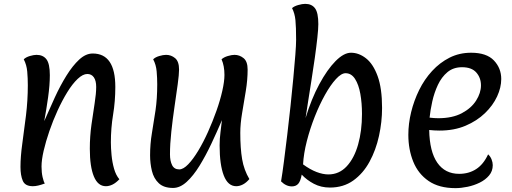

<svg xmlns="http://www.w3.org/2000/svg" viewBox="-20 -957 2649 994"><path d="M150 7Q110 7 98 -21Q86 -49 86 -93Q86 -146 95.5 -214Q105 -282 114.5 -359.5Q124 -437 124 -516Q124 -552 121 -586.5Q118 -621 103 -650Q114 -661 134.5 -667Q155 -673 169 -673Q203 -673 220.5 -650Q238 -627 238 -568Q238 -517 229 -453Q220 -389 209 -330Q235 -390 263.5 -452Q292 -514 324 -565.5Q356 -617 390 -648.5Q424 -680 460 -680Q577 -680 577 -507Q577 -433 565.5 -363.5Q554 -294 554 -220Q554 -191 557.5 -154Q561 -117 570.5 -83.5Q580 -50 598 -29Q580 -10 562.5 -1.5Q545 7 528 7Q487 7 466 -43.5Q445 -94 445 -187Q445 -251 453.5 -311.5Q462 -372 470 -422.5Q478 -473 478 -507Q478 -539 466 -556.5Q454 -574 432 -574Q409 -574 382 -548.5Q355 -523 328.5 -480Q302 -437 278 -384.5Q254 -332 235.5 -278Q217 -224 206 -176.5Q195 -129 195 -95Q195 -64 200.5 -40Q206 -16 212 -7Q193 0 178 3.5Q163 7 150 7Z M876 16Q828 16 802 -8.5Q776 -33 766.5 -72Q757 -111 757 -153Q757 -212 766.5 -268Q776 -324 785 -385Q794 -446 794 -521Q794 -553 791 -587.5Q788 -622 773 -650Q784 -661 804.5 -667Q825 -673 840 -673Q866 -673 886.5 -656Q907 -639 907 -597Q907 -572 900 -520.5Q893 -469 883.5 -405Q874 -341 867 -276Q860 -211 860 -158Q860 -124 871 -102Q882 -80 908 -80Q929 -80 954.5 -106.5Q980 -133 1006.5 -177Q1033 -221 1057 -274.5Q1081 -328 1100.5 -383Q1120 -438 1131 -487Q1142 -536 1142 -569Q1142 -616 1127 -650Q1139 -661 1159.5 -667Q1180 -673 1194 -673Q1220 -673 1241 -656Q1262 -639 1262 -597Q1262 -544 1252.5 -486Q1243 -428 1233.5 -372Q1224 -316 1224 -269Q1224 -189 1233.5 -133Q1243 -77 1271 -30Q1255 -11 1237.5 -2Q1220 7 1203 7Q1160 7 1138.5 -48.5Q1117 -104 1117 -204Q1117 -239 1121.5 -273Q1126 -307 1129 -335Q1103 -274 1074 -212.5Q1045 -151 1013 -99Q981 -47 946.5 -15.5Q912 16 876 16Z M1688 14Q1642 14 1605 -5.5Q1568 -25 1542 -53Q1536 -19 1524 -5.5Q1512 8 1491 8Q1461 8 1435 -18Q1442 -59 1450 -121.5Q1458 -184 1467 -258Q1476 -332 1484 -408Q1492 -484 1498.5 -552.5Q1505 -621 1509 -673Q1513 -725 1513 -751Q1513 -817 1509.5 -852.5Q1506 -888 1492 -915Q1503 -925 1524 -931Q1545 -937 1560 -937Q1594 -937 1611 -914Q1628 -891 1628 -832Q1628 -808 1623 -762Q1618 -716 1610 -658.5Q1602 -601 1592.5 -542Q1583 -483 1575 -431Q1567 -379 1562 -346Q1592 -445 1633 -521Q1674 -597 1717 -640.5Q1760 -684 1797 -684Q1838 -684 1875 -655Q1912 -626 1935 -563Q1958 -500 1958 -398Q1958 -326 1942 -253Q1926 -180 1893 -119.5Q1860 -59 1809 -22.5Q1758 14 1688 14ZM1680 -54Q1736 -54 1775 -96Q1814 -138 1834 -209Q1854 -280 1854 -367Q1854 -423 1845.5 -471Q1837 -519 1818 -548.5Q1799 -578 1769 -578Q1747 -578 1719 -547.5Q1691 -517 1662.5 -466Q1634 -415 1609.5 -353Q1585 -291 1568.5 -226.5Q1552 -162 1549 -106Q1586 -79 1619 -66.5Q1652 -54 1680 -54Z M2338 17Q2253 17 2199 -20Q2145 -57 2119.5 -120Q2094 -183 2094 -259Q2094 -317 2108.5 -376.5Q2123 -436 2150 -491Q2177 -546 2217 -589.5Q2257 -633 2307.5 -658.5Q2358 -684 2419 -684Q2499 -684 2537 -644Q2575 -604 2575 -548Q2575 -504 2553.5 -457.5Q2532 -411 2490.5 -371Q2449 -331 2390 -306Q2331 -281 2256 -281Q2229 -281 2202 -284Q2204 -172 2244 -114.5Q2284 -57 2357 -57Q2407 -57 2445 -81.5Q2483 -106 2507 -158Q2519 -147 2525 -131.5Q2531 -116 2531 -102Q2531 -71 2512 -48.5Q2493 -26 2463.5 -11.5Q2434 3 2400.5 10Q2367 17 2338 17ZM2249 -345Q2322 -345 2371 -371Q2420 -397 2445 -436.5Q2470 -476 2470 -515Q2470 -554 2446 -581.5Q2422 -609 2372 -609Q2327 -609 2296.5 -583.5Q2266 -558 2247 -517.5Q2228 -477 2218 -432Q2208 -387 2204 -348Q2228 -345 2249 -345Z"/></svg>

Font: Paprika
Style: Regular
Weight: 400
Designer: Eduardo Rodriguez Tunni
Foundry: Eduardo Rodriguez Tunni
Version: Version 1.010; ttfautohint (v1.8.3)